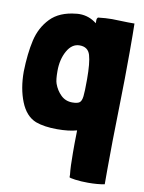

<svg xmlns="http://www.w3.org/2000/svg" viewBox="-82 -564 627 835"><g transform="rotate(10 231.5 -146.5)"><path d="M278 97V55L279 -3Q244 7 192 7Q135 7 97 -7Q52 -25 29 -82.5Q6 -140 6 -215Q8 -295 21.5 -354Q35 -413 74.5 -454Q114 -495 187 -502Q192 -503 202 -503Q244 -503 278 -476V-491Q278 -497 283 -502Q317 -506 345 -506Q356 -506 416 -504H444Q445 -465 445 -378Q445 -263 442 -138Q438 30 438 138V207Q407 213 365 213Q334 213 308 209.5Q282 206 282 203V192Q278 158 278 97ZM283 -229Q283 -302 273 -335.5Q263 -369 226 -369Q192 -369 171 -331.5Q150 -294 150 -243Q150 -203 156 -187Q166 -159 186.5 -139Q207 -119 237 -119Q260 -119 269 -126Q278 -133 280.5 -154Q283 -175 283 -229Z"/></g></svg>

Font: Londrina Solid Black
Style: Regular
Weight: 900
Designer: Marcelo Magalhaes
Foundry: Marcelo Magalhães
Version: Version 1.002